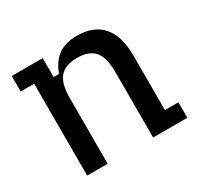

<svg xmlns="http://www.w3.org/2000/svg" viewBox="-123 -686 849 827"><g transform="rotate(-30 301.5 -272.0)"><path d="M88 -457H21V-534H175V-440H202Q221 -493 257 -518.5Q293 -544 350 -544Q433 -544 476 -494.5Q519 -445 519 -348V-77H586V0H416V-328Q416 -398 389 -429.5Q362 -461 303 -461Q244 -461 217 -429.5Q190 -398 190 -328V0H88Z"/></g></svg>

Font: Mozilla Headline BETA
Style: Regular
Weight: 400
Designer: Studio DRAMA
Foundry: Studio DRAMA
Version: Version 0.100